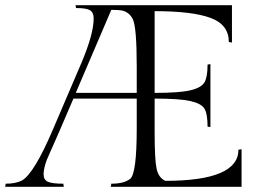

<svg xmlns="http://www.w3.org/2000/svg" viewBox="-70 -720 1013 740"><path d="M861 0H357L359 -12Q409 -12 432 -31Q457 -52 457 -226V-340H213L161 -219Q153 -201 141.5 -174.5Q130 -148 123.5 -134Q117 -120 110 -103Q98 -70 98 -48.5Q98 -27 114.5 -19.5Q131 -12 174 -12L176 0H-50L-48 -12Q-10 -12 14 -24Q61 -50 134 -221L244 -478Q291 -589 291 -649Q291 -672 277 -680.5Q263 -689 223 -689L221 -700H824V-556L812 -558Q812 -625 741.5 -651Q671 -677 526 -677V-362Q622 -362 664 -372Q706 -382 718 -402.5Q730 -423 730 -471L741 -473V-230L730 -232Q730 -281 718 -301Q706 -321 664 -330.5Q622 -340 526 -340V-211Q526 -105 533.5 -70Q541 -35 567 -23Q849 -23 849 -143L861 -145ZM457 -362V-464Q457 -614 442 -646Q428 -674 398 -680Q383 -682 359 -682L222 -362Z"/></svg>

Font: Gilda Display
Style: Regular
Weight: 400
Designer: Eduardo Rodriguez Tunni
Foundry: Eduardo Rodriguez Tunni
Version: Version 1.001